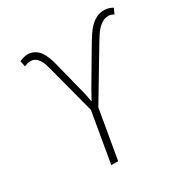

<svg xmlns="http://www.w3.org/2000/svg" viewBox="-163 -857 971 998"><g transform="rotate(-30 322.0 -358.5)"><path d="M455.6 -605.5 331.5 -395.5 299.8 -337.9 289.6 -390.6 235.4 -605Q230 -625 222.2 -644.8Q214.4 -664.6 202.6 -680.7Q190.4 -696.8 173.1 -706.5Q155.8 -716.3 132.3 -716.3Q119.1 -715.8 107.4 -712.4Q95.7 -709 84 -704.1L91.3 -669.4Q100.1 -672.9 109.1 -675.5Q118.2 -678.2 127.4 -678.2Q144.5 -678.7 156.2 -670.9Q168 -663.1 176.3 -650.4Q184.6 -638.2 189.7 -623.3Q194.8 -608.4 198.2 -594.7L274.9 -302.2L223.1 0H264.2L314.9 -293.9L491.7 -589.4Q500 -602.5 509 -616.9Q518.1 -631.3 529.8 -644.5Q543 -659.2 559.6 -669.4Q576.2 -679.7 597.2 -679.7Q606 -679.7 613.8 -677Q621.6 -674.3 629.4 -670.4L643.6 -702.6Q631.8 -709 619.9 -712.6Q607.9 -716.3 594.7 -716.8Q568.8 -717.3 548.3 -707.3Q527.8 -697.3 511.2 -681.6Q494.1 -665 480.7 -645Q467.3 -625 455.6 -605.5Z"/></g></svg>

Font: Roboto Mono ExtraLight
Style: Italic
Weight: 250
Italic angle: -10°
Monospace: yes
Designer: Google
Version: Version 3.000